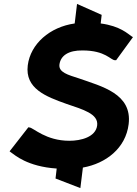

<svg xmlns="http://www.w3.org/2000/svg" viewBox="-20 -841 700 982"><path d="M402 -583C520 -583 546 -533 568 -533H574L660 -651L652 -656C635 -667 595 -708 495 -721L500 -765L374 -821L362 -721C235 -703 136 -617 122 -507C107 -388 215 -347 319 -310C404 -281 484 -259 477 -200C470 -140 394 -121 335 -121C214 -121 152 -187 131 -189L125 -190L29 -67L37 -61C55 -49 119 11 270 21L264 72L391 121L404 16C522 -5 623 -83 638 -206C657 -362 500 -399 384 -440C328 -458 279 -471 284 -511C290 -557 331 -584 402 -583Z"/></svg>

Font: Bluebird
Style: SfBdExtObl
Weight: 700
Designer: Jasper
Foundry: Cannot Into Space Fonts
Version: Version 0.98